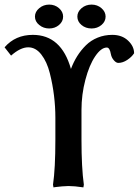

<svg xmlns="http://www.w3.org/2000/svg" viewBox="-36 -810 608 836"><path d="M205.1 -202.1V-297.9Q205.1 -344.7 199.2 -393.3Q193.4 -441.9 180.9 -491.5Q168.5 -541 144 -572.5Q119.6 -604 86.9 -604Q53.2 -604 12.2 -567.9L-16.1 -604Q30.8 -658.2 106.9 -658.2Q231 -658.2 272.9 -509.8Q284.2 -540 300.3 -565.7Q316.4 -591.3 338.1 -612.8Q359.9 -634.3 389.4 -646.2Q418.9 -658.2 453.1 -658.2Q495.1 -658.2 521.5 -633.3Q547.9 -608.4 547.9 -578.1Q537.6 -562 518.1 -549.1Q498.5 -536.1 479 -536.1Q469.7 -536.1 459.7 -547.6Q449.7 -559.1 446.8 -574.2Q441.9 -603 429.2 -603Q404.3 -603 378.4 -564.7Q352.5 -526.4 335.7 -462.4Q318.8 -398.4 318.8 -331.1V-202.1Q318.8 -79.6 329.1 -5.9L327.1 5.9Q288.1 0 262.2 0Q250.5 0 234.1 1.5Q217.8 2.9 207 4.4L196.8 5.9L194.8 -5.9Q205.1 -75.7 205.1 -202.1ZM300.8 -737.8Q300.8 -758.8 319.1 -774.4Q337.4 -790 362.8 -790Q387.7 -790 405.8 -774.4Q423.8 -758.8 423.8 -737.8Q423.8 -716.3 405.8 -701.2Q387.7 -686 362.8 -686Q336.9 -686 318.8 -701.2Q300.8 -716.3 300.8 -737.8ZM116.2 -737.8Q116.2 -758.8 134.8 -774.4Q153.3 -790 178.2 -790Q203.1 -790 220.9 -774.4Q238.8 -758.8 238.8 -737.8Q238.8 -716.3 220.9 -701.2Q203.1 -686 178.2 -686Q153.3 -686 134.8 -701.2Q116.2 -716.3 116.2 -737.8Z"/></svg>

Font: Linear Smooth
Style: Bold
Weight: 700
Designer: Philipp H. Poll, Flanker
Foundry: Philipp H. Poll, reworked by Flanker
Version: Version 1.061 | FøM Fix